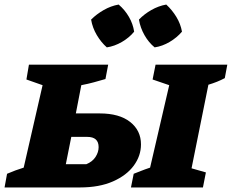

<svg xmlns="http://www.w3.org/2000/svg" viewBox="-43 -823 1018 843"><path d="M-23 0 -12 -60Q25 -76 61 -87L144 -449L73 -474L84 -539H432L420 -476Q392 -468 368.5 -461.5Q345 -455 314 -449L290 -325H395Q481 -325 528.5 -287.5Q576 -250 576 -189Q576 -139 544.5 -96Q513 -53 453 -26.5Q393 0 308 0ZM532 0 544 -60Q560 -66 576 -72.5Q592 -79 616 -87L700 -449L627 -474L640 -539H955L944 -480Q927 -471 909.5 -464Q892 -457 872 -451L798 -84L861 -66L848 0ZM246 -102H336Q363 -113 376.5 -134Q390 -155 390 -177Q390 -222 340 -222H270ZM478 -803Q505 -780 523 -749Q541 -718 546 -684Q525 -658 492.5 -639Q460 -620 426 -615Q401 -637 382 -669Q363 -701 357 -737Q381 -761 412.5 -779Q444 -797 478 -803ZM687 -803Q713 -779 731.5 -748.5Q750 -718 756 -684Q734 -658 702 -639Q670 -620 636 -615Q610 -636 591.5 -668.5Q573 -701 567 -737Q590 -761 621.5 -779Q653 -797 687 -803Z"/></svg>

Font: Piazzolla SC ExtraBold
Style: Italic
Weight: 800
Italic angle: -11.3°
Designer: Juan Pablo del Peral
Foundry: Huerta Tipografica
Version: Version 1.330